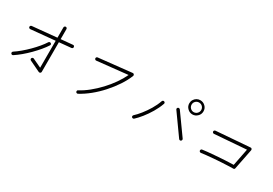

<svg xmlns="http://www.w3.org/2000/svg" viewBox="38 -1785 3925 2758"><g transform="rotate(30 2000.0 -406.0)"><path d="M611 -2 431 -88Q421 -93 418 -102.5Q415 -112 419 -121Q424 -131 433.5 -134.5Q443 -138 453 -133L597 -65V-512L197 -474Q187 -473 178.5 -479.5Q170 -486 169 -496Q168 -507 175 -515Q182 -523 192 -524L597 -563V-734Q597 -744 604.5 -751.5Q612 -759 622 -759Q633 -759 640 -751.5Q647 -744 647 -734V-568L841 -586Q852 -588 859.5 -581Q867 -574 868 -564Q870 -554 863 -545.5Q856 -537 846 -536L647 -517V-25Q647 -10 635 -4Q625 3 611 -2ZM172 -28Q163 -22 153 -24Q143 -26 137 -35Q131 -43 133 -53.5Q135 -64 144 -70Q193 -102 246.5 -147Q300 -192 351.5 -243.5Q403 -295 445.5 -346Q488 -397 516 -441Q522 -450 532 -452Q542 -454 551 -449Q560 -444 562.5 -433.5Q565 -423 559 -414Q529 -367 484.5 -314Q440 -261 387.5 -208Q335 -155 279.5 -108.5Q224 -62 172 -28Z M1255 -13Q1246 -8 1236 -11Q1226 -14 1221 -23Q1217 -33 1219.5 -43Q1222 -53 1232 -57Q1307 -96 1383 -157.5Q1459 -219 1529 -293.5Q1599 -368 1656 -449.5Q1713 -531 1750 -610L1243 -556Q1233 -555 1225 -562Q1217 -569 1216 -579Q1215 -589 1221.5 -597Q1228 -605 1238 -606L1787 -665Q1802 -667 1810 -655Q1819 -642 1813 -630Q1779 -544 1719 -453.5Q1659 -363 1583 -278.5Q1507 -194 1422.5 -125.5Q1338 -57 1255 -13Z M2825 -577Q2778 -577 2743 -612Q2708 -645 2708 -695Q2708 -728 2724 -754.5Q2740 -781 2766.5 -796.5Q2793 -812 2825 -812Q2874 -812 2908 -778Q2943 -745 2943 -695Q2943 -645 2908 -612Q2873 -577 2825 -577ZM2133 -107Q2126 -100 2115.5 -100.5Q2105 -101 2097 -108Q2090 -116 2091 -126.5Q2092 -137 2099 -144Q2141 -182 2189 -242Q2237 -302 2280.5 -374.5Q2324 -447 2350 -522Q2354 -532 2363 -536.5Q2372 -541 2382 -537Q2392 -534 2396.5 -524.5Q2401 -515 2397 -505Q2369 -426 2323.5 -349.5Q2278 -273 2227.5 -210Q2177 -147 2133 -107ZM2874 -170Q2866 -164 2855.5 -166Q2845 -168 2839 -176L2593 -521Q2586 -529 2588 -539.5Q2590 -550 2598 -556Q2607 -562 2617 -560Q2627 -558 2634 -550L2880 -206Q2886 -197 2884 -187Q2882 -177 2874 -170ZM2825 -615Q2858 -615 2881.5 -638.5Q2905 -662 2905 -695Q2905 -728 2882 -751Q2859 -774 2825 -774Q2792 -774 2769 -751Q2746 -728 2746 -695Q2746 -662 2769 -639Q2793 -615 2825 -615Z M3208 -160Q3198 -159 3189.5 -165Q3181 -171 3179 -181Q3178 -192 3184 -200.5Q3190 -209 3200 -210Q3232 -215 3281.5 -220Q3331 -225 3389 -229.5Q3447 -234 3505.5 -238Q3564 -242 3615.5 -244Q3667 -246 3703 -247L3759 -531L3234 -491Q3224 -490 3216 -497Q3208 -504 3207 -514Q3206 -525 3213.5 -532.5Q3221 -540 3231 -541L3788 -584Q3801 -586 3809 -576Q3817 -567 3815 -554L3748 -217Q3745 -197 3724 -197Q3694 -197 3643 -195Q3592 -193 3531 -189.5Q3470 -186 3408.5 -181Q3347 -176 3294 -170.5Q3241 -165 3208 -160Z"/></g></svg>

Font: Zen Kurenaido
Style: Regular
Weight: 400
Designer: Yoshimichi Ohira
Foundry: Positype
Version: Version 1.001